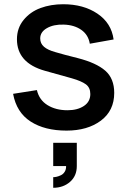

<svg xmlns="http://www.w3.org/2000/svg" viewBox="-20 -598 598 902"><path d="M513.7 -412.6 401.9 -392.6Q395 -434.6 361.8 -457.8Q328.6 -481 279.3 -482.4Q231.9 -483.9 200.4 -465.8Q168.9 -447.8 168.9 -417.5Q168.9 -393.6 186.8 -378.2Q204.6 -362.8 240.7 -353Q277.8 -341.8 344.7 -325.2Q432.6 -302.7 474.6 -265.9Q516.6 -229 516.6 -161.6Q516.6 -78.1 453.9 -31.2Q391.1 15.6 292.5 15.6Q189.9 15.6 123.8 -27.1Q57.6 -69.8 41.5 -157.2L153.3 -174.8Q164.1 -128.4 203.1 -104.2Q242.2 -80.1 296.9 -80.1Q343.8 -80.1 374 -100.1Q404.3 -120.1 404.3 -156.2Q404.3 -186.5 383.3 -201.9Q362.3 -217.3 317.9 -230L190.4 -265.6Q59.6 -302.7 59.6 -413.6Q59.6 -465.8 90.8 -504.2Q122.1 -542.5 170.4 -560.3Q218.8 -578.1 276.9 -578.1Q372.1 -578.1 437.7 -533.9Q503.4 -489.7 513.7 -412.6ZM340.8 182.1Q340.8 228.5 309.1 256.3Q277.3 284.2 230 284.2V234.4Q237.3 234.4 246.1 232.4Q254.9 230.5 265.9 225.3Q276.9 220.2 283.9 209Q291 197.8 290.5 182.1H230V72.8H340.8Z"/></svg>

Font: Manrope3 Semibold
Style: Regular
Weight: 600
Width: 4
Designer: Mikhail Sharanda
Foundry: Mikhail Sharanda
Version: Version 3.000;PS 003.000;hotconv 1.0.88;makeotf.lib2.5.64775